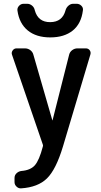

<svg xmlns="http://www.w3.org/2000/svg" viewBox="-20 -778 540 1026"><path d="M371.1 -757.8H389.6Q404.3 -757.8 415 -747.1Q425.8 -736.3 422.9 -721.7Q414.1 -651.4 368.7 -614.7Q323.2 -578.1 248.5 -578.1Q173.8 -578.1 128.4 -615.2Q83 -652.3 73.2 -721.7Q71.3 -735.4 81.5 -746.6Q91.8 -757.8 106.4 -757.8H125Q139.6 -757.8 151.4 -748Q163.1 -738.3 166 -722.7Q183.6 -659.2 248.5 -659.7Q313.5 -660.2 330.1 -722.7Q334 -737.3 345.7 -747.6Q357.4 -757.8 371.1 -757.8ZM209 -4.9 43.9 -486.3Q40 -498 47.9 -508.8Q55.7 -519.5 68.4 -519.5H113.3Q128.9 -519.5 141.6 -510.3Q154.3 -501 158.2 -486.3L259.8 -134.8H260.7L349.6 -486.3Q353.5 -501 366.2 -510.3Q378.9 -519.5 393.6 -519.5H438.5Q452.1 -519.5 459.5 -509.3Q466.8 -499 462.9 -486.3L316.4 4.9Q279.3 127.9 231 175.3Q182.6 222.7 92.8 228.5Q79.1 229.5 68.4 219.2Q57.6 209 57.6 195.3V172.9Q57.6 158.2 68.4 147.9Q79.1 137.7 93.8 135.7Q142.6 131.8 166 105.5Q189.5 79.1 209 4.9Q210.9 0 209 -4.9Z"/></svg>

Font: Rounded-L Mgen+ 1m medium
Style: Regular
Weight: 500
Designer: [Source Han Sans]
Ryoko NISHIZUKA  (kana & ideographs); Paul D. Hunt (Latin, Greek & Cyrillic); Wenlong ZHANG  (bopomofo
Version: Version 1.059.20150602